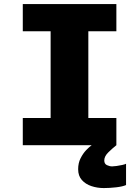

<svg xmlns="http://www.w3.org/2000/svg" viewBox="-20 -720 690 952"><path d="M93 0V-135H231V-565H93V-700H557V-565H418V-135H557V0ZM605 92V197.5Q588.5 205 555.8 208.8Q523 212.5 494.5 212.5Q462.5 212.5 433.2 202.8Q404 193 385.8 172.5Q367.5 152 367.5 119Q367.5 88.5 379.5 64.8Q391.5 41 407.2 24.5Q423 8 434.5 0H557Q538 15 517.5 35Q497 55 497 75.5Q497 92.5 510.2 98.8Q523.5 105 536 105Q544 105 558.2 103Q572.5 101 586 98Q599.5 95 605 92Z"/></svg>

Font: Trispace ExtraBold
Style: Regular
Weight: 800
Designer: Tyler Finck
Foundry: Etcetera Type Company
Version: Version 1.210; ttfautohint (v1.8.3)